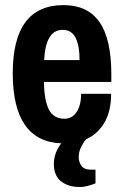

<svg xmlns="http://www.w3.org/2000/svg" viewBox="-20 -555 492 759"><path d="M235 -85.6Q265 -85.6 282.8 -112.1Q300.6 -138.6 300.6 -184.2H419.2Q419.2 -115.6 392.9 -70.4Q366.6 -25.2 320.2 -4.3Q309.3 8.3 300.2 27.2Q291.1 46 291.1 65.8Q291.1 85.6 302.1 100.6Q313.2 115.6 336.2 115.6H357.5V169.9Q321 184.2 297.4 184.2Q273.7 184.2 257.2 179.6Q240.7 175.1 225.7 165.3Q210.7 155.5 201.8 137.3Q192.9 119 192.9 94.3Q192.9 48.7 222.4 11.7Q30.4 3.9 30.4 -265.4Q30.4 -534.8 231.1 -534.8Q326.2 -534.8 373.2 -467.9Q420.1 -401 420.1 -260.6V-231.1H153.8Q154.6 -158.1 173.3 -121.9Q192 -85.6 235 -85.6ZM294.5 -317.5Q294.5 -375.3 278.5 -406.2Q262.4 -437 227.8 -437Q193.3 -437 175.3 -406.6Q157.3 -376.2 154.6 -317.5Z"/></svg>

Font: Puralecka Narrow
Style: Bold
Weight: 700
Designer: Hector Gatti, Marcela Romero, Pablo Cosgaya and Nicolas Silva
Version: Version 1.004;PS 001.004;hotconv 1.0.70;makeotf.lib2.5.58329